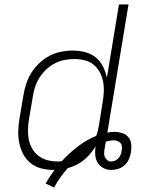

<svg xmlns="http://www.w3.org/2000/svg" viewBox="-20 -755 640 862"><path d="M223 87 185 69Q194 53 204 38Q214 23 225 8Q224 8 223 8Q222 8 221 8Q192 8 165 1Q138 -6 117.5 -22.5Q97 -39 84.5 -62.5Q72 -86 66.5 -113Q61 -140 62 -168.5Q63 -197 68 -226L85 -326Q89 -352 97.5 -378Q106 -404 120.5 -427.5Q135 -451 156 -471Q177 -491 201.5 -504Q226 -517 253 -522.5Q280 -528 306 -528Q335 -528 362 -521Q389 -514 409.5 -497.5Q430 -481 442 -457Q454 -433 460 -406L514 -735H557L462 -160Q470 -161 477.5 -162Q485 -163 493 -163Q511 -163 528.5 -157.5Q546 -152 556.5 -139Q567 -126 569 -108Q571 -90 568 -72Q568 -72 568 -71.5Q568 -71 568 -71Q565 -55 558.5 -40Q552 -25 539.5 -13.5Q527 -2 511 3Q495 8 479 8Q460 8 443.5 -1Q427 -10 418 -25.5Q409 -41 407.5 -60Q406 -79 409 -98Q399 -81 385.5 -65Q372 -49 356 -36Q340 -23 321.5 -14Q303 -5 284 0Q284 0 284 0Q284 0 284 0Q266 20 250.5 42Q235 64 223 87ZM240 -30Q244 -30 248.5 -30.5Q253 -31 257 -31Q290 -67 329 -97Q368 -127 412 -145Q417 -158 420 -171Q423 -184 425 -197L441 -297Q445 -320 446 -344Q447 -368 442.5 -390Q438 -412 427.5 -431.5Q417 -451 399.5 -465Q382 -479 359.5 -484.5Q337 -490 313 -490Q291 -490 268.5 -485.5Q246 -481 225 -470Q204 -459 186.5 -442Q169 -425 156.5 -405Q144 -385 137 -363Q130 -341 127 -319L110 -219Q106 -196 105.5 -172.5Q105 -149 109.5 -127Q114 -105 125.5 -86Q137 -67 154.5 -54Q172 -41 194.5 -35.5Q217 -30 240 -30ZM479 -30Q488 -30 497 -34Q506 -38 512 -45Q518 -52 521.5 -60.5Q525 -69 526 -77Q528 -87 527.5 -96Q527 -105 521.5 -112Q516 -119 507.5 -122Q499 -125 489 -125Q481 -125 472.5 -123Q464 -121 455 -119V-116Q453 -110 452 -103Q451 -96 450 -89Q448 -79 447.5 -69Q447 -59 450.5 -50.5Q454 -42 461.5 -36Q469 -30 479 -30Z"/></svg>

Font: Iosevka SS04 XLt Ex Obl
Style: Regular
Weight: 200
Width: 7
Italic angle: -9°
Monospace: yes
Designer: Belleve Invis
Foundry: Belleve Invis
Version: Version 19.0.0; ttfautohint (v1.8.4)